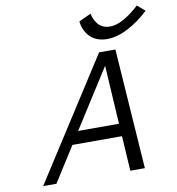

<svg xmlns="http://www.w3.org/2000/svg" viewBox="-97 -1006 1005 1092"><g transform="rotate(-10 405.5 -459.5)"><path d="M429.2 -886.7 499 -918.9Q502.4 -902.3 508.8 -887.7Q515.1 -873 526.1 -858.9Q537.1 -844.7 555.2 -836.2Q573.2 -827.6 595.7 -827.6Q635.3 -827.6 680.7 -854.2Q726.1 -880.9 766.1 -918.9L810.5 -881.3Q756.8 -829.6 691.7 -794.9Q626.5 -760.3 568.4 -760.3Q535.2 -760.3 508.8 -771.2Q482.4 -782.2 466.1 -800.5Q449.7 -818.8 440.4 -840.8Q431.2 -862.8 429.2 -886.7ZM529.3 -612.8 314 -274.4H549.8ZM508.8 -693.8H603L650.9 0H566.9L554.2 -201.7H268.1L140.1 0H63.5Z"/></g></svg>

Font: Cantarell
Style: Italic
Weight: 400
Italic angle: -16°
Designer: Dave Crossland
Version: Version 1.004